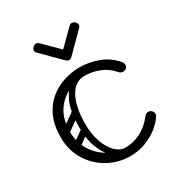

<svg xmlns="http://www.w3.org/2000/svg" viewBox="-173 -845 913 975"><g transform="rotate(-30 283.5 -357.5)"><path d="M508 -384Q501 -380 492 -380Q478 -380 469 -391Q438 -427 396 -443.5Q354 -460 310 -460Q261 -460 213.5 -438Q166 -416 135.5 -369.5Q105 -323 105 -250Q105 -188 134.5 -140.5Q164 -93 211 -66.5Q258 -40 310 -40Q357 -40 400.5 -62.5Q444 -85 474 -125Q486 -140 499 -140Q509 -140 515 -135Q527 -126 527 -112Q527 -104 521 -96Q484 -46 428 -18Q372 10 310 10Q242 10 182.5 -22.5Q123 -55 86.5 -114Q50 -173 50 -250Q50 -319 72.5 -368.5Q95 -418 132.5 -449Q170 -480 216 -495Q262 -510 310 -510Q366 -510 420 -489.5Q474 -469 511 -425Q519 -416 519 -404Q519 -390 508 -384ZM81 -157Q71 -172 85 -181L162 -235Q177 -245 186 -231Q197 -216 183 -207L106 -152Q100 -148 93 -149Q86 -150 81 -157ZM81 -255Q71 -270 85 -279L162 -333Q177 -343 186 -329Q197 -314 183 -305L106 -250Q100 -246 93 -247Q86 -248 81 -255ZM307 -6Q273 -8 238.5 -35.5Q204 -63 180.5 -116Q157 -169 157 -245Q157 -338 180.5 -390.5Q204 -443 238.5 -464.5Q273 -486 307 -486L310 -460Q255 -460 223.5 -403Q192 -346 192 -246Q192 -186 208.5 -139.5Q225 -93 252 -66.5Q279 -40 310 -40ZM194 -719 284 -630 374 -719Q380 -725 389 -725Q399 -725 407 -717Q416 -708 416 -699Q416 -691 409 -684L302 -577Q293 -568 284 -568Q275 -568 266 -577L159 -684Q152 -691 152 -699Q152 -708 161 -717Q169 -725 179 -725Q188 -725 194 -719Z"/></g></svg>

Font: Agu Display Uzo
Style: Regular
Weight: 400
Designer: Oluwaseun Badejo
Version: Version 1.103